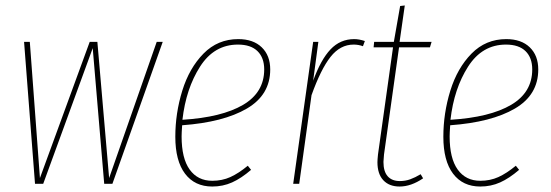

<svg xmlns="http://www.w3.org/2000/svg" viewBox="-20 -672 2013 702"><path d="M575 -519 391 0H361L319 -496L138 0H108L68 -519H89L126 -21L308 -519H336L379 -21L553 -519Z M646 -214Q644 -186 644 -173Q644 -93 673.5 -52Q703 -11 756 -11Q792 -11 822 -24.5Q852 -38 886 -66L898 -51Q862 -20 828.5 -5Q795 10 756 10Q692 10 656.5 -37Q621 -84 621 -172Q621 -258 646.5 -340.5Q672 -423 724 -476Q776 -529 851 -529Q906 -529 937 -499Q968 -469 968 -418Q968 -325 882.5 -275Q797 -225 646 -214ZM647 -234Q791 -243 868.5 -288.5Q946 -334 946 -418Q946 -461 921.5 -485Q897 -509 850 -509Q763 -509 711.5 -428.5Q660 -348 647 -234Z M1314 -522 1307 -503Q1291 -509 1273 -509Q1224 -509 1188.5 -464Q1153 -419 1119 -324L1074 0H1052L1125 -519H1144L1125 -377Q1153 -454 1188.5 -491.5Q1224 -529 1275 -529Q1293 -529 1314 -522Z M1384 -107Q1382 -87 1382 -80Q1382 -45 1397.5 -27.5Q1413 -10 1442 -10Q1462 -10 1480 -16.5Q1498 -23 1518 -35L1527 -20Q1483 10 1441 10Q1403 10 1381.5 -13Q1360 -36 1360 -79Q1360 -87 1362 -107L1417 -499H1346L1348 -519H1420L1443 -650L1460 -652L1441 -519H1558L1552 -499H1439Z M1626 -214Q1624 -186 1624 -173Q1624 -93 1653.5 -52Q1683 -11 1736 -11Q1772 -11 1802 -24.5Q1832 -38 1866 -66L1878 -51Q1842 -20 1808.5 -5Q1775 10 1736 10Q1672 10 1636.5 -37Q1601 -84 1601 -172Q1601 -258 1626.5 -340.5Q1652 -423 1704 -476Q1756 -529 1831 -529Q1886 -529 1917 -499Q1948 -469 1948 -418Q1948 -325 1862.5 -275Q1777 -225 1626 -214ZM1627 -234Q1771 -243 1848.5 -288.5Q1926 -334 1926 -418Q1926 -461 1901.5 -485Q1877 -509 1830 -509Q1743 -509 1691.5 -428.5Q1640 -348 1627 -234Z"/></svg>

Font: Fira Sans Extra Condensed Thin
Style: Italic
Weight: 250
Width: 3
Italic angle: -8°
Designer: Carrois Corporate & Edenspiekermann AG
Foundry: Carrois Corporate GbR & Edenspiekermann AG
Version: Version 4.203